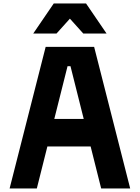

<svg xmlns="http://www.w3.org/2000/svg" viewBox="-20 -1065 790 1085"><path d="M238 -800H512L715.7 0H551.7L378.3 -691H361.7L188.1 0H34.3ZM178.4 -392.8H571.6V-237.5H178.4ZM283.7 -1045.3H466.3L582.2 -875.5H450.6L328.2 -1011.6H421.8L299.4 -875.5H167.8Z"/></svg>

Font: Martian Mono VF sWd Rg
Style: Regular
Weight: 400
Width: 6
Monospace: yes
Designer: Roman Shamin
Foundry: Evil Martians
Version: Version 1.100